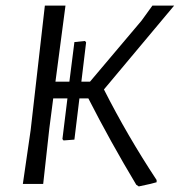

<svg xmlns="http://www.w3.org/2000/svg" viewBox="-20 -660 645 689"><path d="M62 0 90 -193 141 -640H215L179 -367H229L247 -509L285 -513L289 -508L272 -367H303L488 -586L527 -640H605L353 -339Q437 -173 542 -14V-6Q531 -2 478 9L469 3Q376 -152 297 -307H265L247 -159L208 -156L204 -161L222 -307H171L157 -199L135 0Z"/></svg>

Font: Alegreya Sans
Style: Italic
Weight: 400
Italic angle: -7°
Designer: Juan Pablo del Peral
Foundry: Huerta Tipografica
Version: Version 2.007